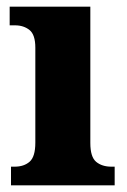

<svg xmlns="http://www.w3.org/2000/svg" viewBox="-20 -556 382 576"><path d="M13 0V-56H24Q52 -56 69 -71Q86 -86 86 -128V-413Q86 -452 68.5 -466Q51 -480 25 -480H9V-536H251V-127Q251 -85 268.5 -70.5Q286 -56 314 -56H324V0Z"/></svg>

Font: Noto Serif Myanmar SemiCondensed ExtraBold
Style: Regular
Weight: 800
Width: 4
Designer: Ben Mitchell and the Monotype Design Team
Foundry: Monotype Imaging Inc.
Version: Version 2.106; ttfautohint (v1.8.4.7-5d5b)